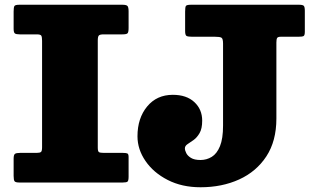

<svg xmlns="http://www.w3.org/2000/svg" viewBox="-20 -770 1316 810"><path d="M392.5 -599Q392.5 -615 396.8 -620Q401 -625 417.5 -625H496Q513.5 -625 518 -629.5Q522.5 -634 522.5 -652V-722Q522.5 -739 518 -744.5Q513.5 -750 495.5 -750H62.5Q44.5 -750 41 -744.8Q37.5 -739.5 37.5 -721.5V-649Q37.5 -632.5 43 -628.8Q48.5 -625 64 -625H135Q151 -625 154.2 -619.5Q157.5 -614 157.5 -598V-148.5Q157.5 -133 153 -129Q148.5 -125 134 -125H65Q49.5 -125 43.5 -121.2Q37.5 -117.5 37.5 -100.5V-28Q37.5 -10.5 41.5 -5.2Q45.5 0 62.5 0H497.5Q514 0 518.2 -4Q522.5 -8 522.5 -25V-108Q522.5 -120.5 516.8 -122.8Q511 -125 498.5 -125H419.5Q403 -125 397.8 -128Q392.5 -131 392.5 -147ZM560 -195Q560 -140 593.8 -90.8Q627.5 -41.5 687.5 -10.8Q747.5 20 826 20Q916.5 20 989 -13Q1061.5 -46 1103.8 -110.5Q1146 -175 1146 -270V-590.5Q1146 -604 1149 -609.5Q1152 -615 1165 -615H1239.5Q1255 -615 1260.5 -617.8Q1266 -620.5 1266 -636V-724.5Q1266 -741 1261.5 -745.5Q1257 -750 1241 -750H786Q767.5 -750 764.2 -744.8Q761 -739.5 761 -721V-639Q761 -621.5 767.2 -618.2Q773.5 -615 790 -615H886.5Q907.5 -615 914.2 -611Q921 -607 921 -586V-240Q921 -185 908 -153.2Q895 -121.5 873.2 -108.2Q851.5 -95 826 -95Q800 -95 785.8 -103.8Q771.5 -112.5 765.8 -124Q760 -135.5 760 -144Q760 -154.5 771 -161.8Q782 -169 796.5 -179.2Q811 -189.5 822 -208.5Q833 -227.5 833 -261Q833 -308.5 800 -339.2Q767 -370 709 -370Q641.5 -370 600.8 -320.8Q560 -271.5 560 -195Z"/></svg>

Font: Besley Black
Style: Regular
Weight: 900
Designer: Owen Earl
Foundry: indestructible type*
Version: Version 2.001